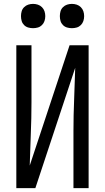

<svg xmlns="http://www.w3.org/2000/svg" viewBox="-20 -968 540 988"><path d="M64 0V-735H142V-441Q142 -360 138.5 -278.5Q135 -197 133 -116L338 -735H436V0H358V-294Q358 -375 361.5 -456.5Q365 -538 367 -619L162 0ZM350 -823Q337 -823 325 -826.5Q313 -830 304 -839Q295 -848 291.5 -860Q288 -872 288 -885Q288 -898 291.5 -910Q295 -922 304 -931Q313 -940 325 -944Q337 -948 350 -948Q363 -948 375 -944Q387 -940 396 -931Q405 -922 409 -910Q413 -898 413 -885Q413 -872 409 -860Q405 -848 396 -839Q387 -830 375 -826.5Q363 -823 350 -823ZM150 -823Q137 -823 125 -826.5Q113 -830 104 -839Q95 -848 91.5 -860Q88 -872 88 -885Q88 -898 91.5 -910Q95 -922 104 -931Q113 -940 125 -944Q137 -948 150 -948Q163 -948 175 -944Q187 -940 196 -931Q205 -922 209 -910Q213 -898 213 -885Q213 -872 209 -860Q205 -848 196 -839Q187 -830 175 -826.5Q163 -823 150 -823Z"/></svg>

Font: Zed Mono
Style: Regular
Weight: 400
Monospace: yes
Designer: Belleve Invis
Foundry: Belleve Invis
Version: Version 1.0.0; ttfautohint (v1.8.4)